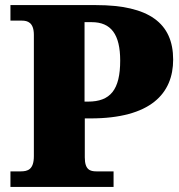

<svg xmlns="http://www.w3.org/2000/svg" viewBox="-20 -734 703 754"><path d="M21 0H426V-61H359C334 -61 313 -67 313 -116V-269H335C572 -269 660 -367 660 -500C660 -643 565 -714 357 -714H21V-653H66C88 -653 113 -646 113 -597V-121C113 -68 89 -61 61 -61H21ZM326 -335H312V-647H340C416 -647 452 -599 452 -496C452 -381 413 -335 326 -335Z"/></svg>

Font: Noto Serif Gurmukhi Black
Style: Regular
Weight: 900
Designer: Vaibhav Singh and the Monotype Design Team
Foundry: Monotype Imaging Inc.
Version: Version 2.004